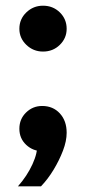

<svg xmlns="http://www.w3.org/2000/svg" viewBox="-20 -523 302 674"><path d="M124 131H43Q75 95 94 53.5Q113 12 110 -17L131 8Q96 8 72 -14.5Q48 -37 48 -71Q48 -105 71.5 -128Q95 -151 128 -151Q166 -151 190 -125Q214 -99 214 -57Q214 -28 201 6Q188 40 168 73Q148 106 124 131ZM214 -422Q214 -389 190 -365.5Q166 -342 131 -342Q97 -342 72.5 -365.5Q48 -389 48 -422Q48 -456 72.5 -479.5Q97 -503 131 -503Q166 -503 190 -479.5Q214 -456 214 -422Z"/></svg>

Font: Wix Madefor Display
Style: Bold
Weight: 700
Designer: Dalton Maag Ltd
Foundry: Dalton Maag Ltd
Version: Version 3.100